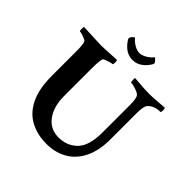

<svg xmlns="http://www.w3.org/2000/svg" viewBox="-214 -978 1144 1144"><g transform="rotate(45 358.0 -406.0)"><path d="M350.6 4.9Q271.5 4.9 211.9 -27.8Q152.3 -60.5 119.6 -128.9Q86.9 -197.3 86.9 -303.7V-509.8Q86.9 -572.3 79.1 -585.9Q76.2 -591.8 64 -597.2Q51.8 -602.5 39.1 -606.4Q26.4 -610.4 18.6 -610.4Q14.6 -610.4 14.6 -627Q14.6 -644.5 16.6 -646.5L158.2 -640.6Q168 -639.6 202.1 -641.6Q236.3 -643.6 294.9 -646.5Q297.9 -637.7 297.9 -628.9Q297.9 -610.4 293.9 -610.4Q288.1 -610.4 273.4 -606.4Q258.8 -602.5 245.6 -597.2Q232.4 -591.8 230.5 -586.9Q223.6 -562.5 223.6 -503.9V-272.5Q223.6 -182.6 264.2 -127.9Q304.7 -73.2 374 -73.2Q446.3 -73.2 492.7 -120.6Q539.1 -168 539.1 -279.3V-511.7Q539.1 -568.4 526.4 -582Q520.5 -589.8 505.4 -596.2Q490.2 -602.5 474.1 -606.4Q458 -610.4 450.2 -610.4Q448.2 -610.4 446.8 -618.2Q445.3 -626 445.3 -635.3Q445.3 -644.5 447.3 -646.5Q492.2 -642.6 524.4 -640.6Q556.6 -638.7 576.2 -638.7Q592.8 -638.7 618.2 -640.6Q643.6 -642.6 666.5 -644.5Q689.5 -646.5 697.3 -646.5Q701.2 -639.6 701.2 -628.9Q701.2 -610.4 696.3 -610.4Q643.6 -610.4 615.2 -578.1Q601.6 -561.5 601.6 -506.8V-284.2Q601.6 -189.5 569.8 -125Q538.1 -60.5 481.4 -27.8Q424.8 4.9 350.6 4.9ZM359.4 -710.9Q328.1 -710.9 301.8 -728.5Q275.4 -746.1 256.8 -776.4Q252 -784.2 252 -789.1Q252 -793.9 260.7 -804.2Q269.5 -814.5 274.4 -816.4Q276.4 -818.4 278.3 -814.5Q291 -797.9 314.9 -783.7Q338.9 -769.5 359.4 -769.5Q379.9 -769.5 403.8 -783.7Q427.7 -797.9 440.4 -814.5Q442.4 -818.4 444.3 -816.4Q449.2 -814.5 458 -804.2Q466.8 -793.9 466.8 -789.1Q466.8 -784.2 461.9 -776.4Q443.4 -746.1 417 -728.5Q390.6 -710.9 359.4 -710.9Z"/></g></svg>

Font: Crimson Text
Style: Bold
Weight: 700
Designer: Sebastian Kosch
Foundry: Sebastian Kosch
Version: Version 1.100